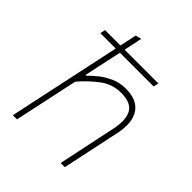

<svg xmlns="http://www.w3.org/2000/svg" viewBox="-207 -860 980 980"><g transform="rotate(45 283.5 -369.5)"><path d="M52 0Q64 -56.5 75.2 -108.8Q86.5 -161 99 -220.5L157.5 -494Q164 -524.5 170.2 -554Q176.5 -583.5 182.5 -612H71.5L77.5 -640H188.5Q193.5 -663.5 198.5 -686.2Q203.5 -709 208 -731L240 -739Q229 -688.5 219 -640H462.5L456.5 -612H213Q200.5 -555.5 187.5 -494L169 -407H174Q191 -425 218.8 -447.8Q246.5 -470.5 283.2 -487.2Q320 -504 364 -504Q447.5 -504 480.2 -452.8Q513 -401.5 493 -310Q488.5 -289.5 484.2 -269.5Q480 -249.5 474 -221Q461 -159.5 450 -108Q439 -56.5 427 0H397Q409 -57 420 -108.8Q431 -160.5 443.5 -221L463 -313Q479.5 -390.5 457.2 -431.2Q435 -472 362 -472Q300 -472 250.5 -435.2Q201 -398.5 156 -346L129 -220Q116.5 -160.5 105.2 -108.5Q94 -56.5 82 0Z"/></g></svg>

Font: Commissioner Thin
Style: Italic
Weight: 100
Italic angle: -12°
Designer: Kostas Bartsokas
Foundry: Kostas Bartsokas
Version: Version 1.000; ttfautohint (v1.8.3)